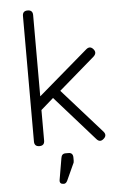

<svg xmlns="http://www.w3.org/2000/svg" viewBox="-60 -734 598 977"><g transform="rotate(-5 239.0 -245.5)"><path d="M145 -26Q145 0 119 0Q93 0 93 -26V-667Q93 -693 119 -693Q145 -693 145 -667V-252L399 -470Q419 -487 436 -467Q452 -448 433 -430L249 -271L450 -45Q467 -25 447 -8Q428 9 411 -10L209 -238L145 -182ZM226 202Q203 202 206 181L225 70Q228 48 248 48H263Q286 48 286 73V90Q286 100 281 107L244 188Q237 202 226 202Z"/></g></svg>

Font: Jura
Style: Regular
Weight: 400
Designer: Daniel Johnson, Alexei Vanyashin
Foundry: Daniel Johnson
Version: Version 5.103